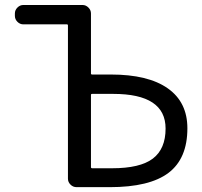

<svg xmlns="http://www.w3.org/2000/svg" viewBox="-20 -775 815 774"><path d="M351.6 -396.5Q346.7 -396.5 346.7 -392.6V-101.6Q346.7 -96.7 351.6 -96.7H431.6Q544.9 -96.7 596.2 -135.7Q647.5 -174.8 647.5 -256.8Q647.5 -396.5 436.5 -396.5Q435.5 -396.5 433.6 -396.5ZM253.9 -671.9Q253.9 -676.8 250 -676.8H74.2Q60.5 -676.8 50.3 -687Q40 -697.3 40 -710.9V-720.7Q40 -734.4 50.3 -744.6Q60.5 -754.9 74.2 -754.9H312.5Q326.2 -754.9 336.4 -744.6Q346.7 -734.4 346.7 -720.7V-478.5Q346.7 -474.6 351.6 -474.6H426.8Q577.1 -474.6 656.2 -418.9Q735.4 -363.3 735.4 -257.8Q735.4 -135.7 659.2 -78.1Q583 -20.5 421.9 -20.5H289.1Q274.4 -20.5 264.2 -30.8Q253.9 -41 253.9 -54.7Z"/></svg>

Font: Gen Jyuu GothicL Regular
Style: Regular
Weight: 400
Designer: [Source Han Sans]
Ryoko NISHIZUKA  (kana & ideographs); Paul D. Hunt (Latin, Greek & Cyrillic); Wenlong ZHANG  (bopomofo
Version: Version 1.002.20150607